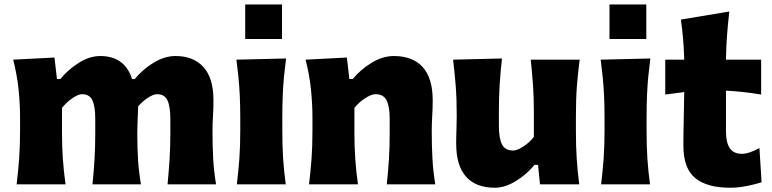

<svg xmlns="http://www.w3.org/2000/svg" viewBox="-20 -839 3512 874"><path d="M742.7 0Q748.5 -60.1 752 -115.7Q755.4 -171.4 755.4 -233.9V-297.9Q755.4 -354.5 742.2 -382.3Q729 -410.2 695.3 -410.2Q678.2 -410.2 653.1 -393.8Q627.9 -377.4 608.9 -354.5Q607.9 -325.2 606.4 -292Q605 -258.8 605 -231.9Q605 -165.5 608.4 -111.3Q611.8 -57.1 621.6 0H400.9Q407.2 -60.1 410.4 -115.7Q413.6 -171.4 413.6 -233.9V-297.9Q413.6 -354.5 400.6 -382.3Q387.7 -410.2 353.5 -410.2Q335.4 -410.2 308.3 -391.1Q281.2 -372.1 262.2 -347.7V-233.9Q262.2 -171.4 266.1 -115.7Q270 -60.1 278.3 0H55.7Q63 -60.1 67.1 -116.9Q71.3 -173.8 71.3 -244.6V-300.8Q71.3 -366.2 64.5 -432.4Q57.6 -498.5 40 -567.4L228 -577.1L239.3 -479.5H254.9Q290 -522.5 338.9 -553.2Q387.7 -584 437 -584Q490.7 -584 527.6 -558.1Q564.5 -532.2 581.1 -479H593.3Q629.4 -523.4 679.4 -553.7Q729.5 -584 778.8 -584Q860.8 -584 906.2 -533.7Q951.7 -483.4 951.7 -382.3Q951.7 -345.2 949.5 -310.1Q947.3 -274.9 947.3 -244.6Q947.3 -173.8 950.4 -116.9Q953.6 -60.1 963.4 0Z M1096.2 -818.7H1263.8V-661.4H1096.2ZM1058.1 0Q1065.4 -60.1 1069.6 -116.9Q1073.7 -173.8 1073.7 -244.6V-300.8Q1073.7 -358.9 1071.5 -403.8Q1069.3 -448.7 1065.4 -488Q1061.5 -527.3 1056.2 -567.4L1282.2 -572.8Q1276.9 -532.2 1272.9 -492.2Q1269 -452.1 1267.1 -406Q1265.1 -359.9 1265.1 -300.8V-244.6Q1265.1 -173.8 1268.8 -116.9Q1272.5 -60.1 1280.8 0Z M1386.7 0Q1394 -60.1 1398.2 -116.9Q1402.3 -173.8 1402.3 -244.6V-300.8Q1402.3 -366.2 1395.5 -432.4Q1388.7 -498.5 1371.1 -567.4L1559.1 -577.1L1570.3 -479.5H1585.9Q1621.1 -522.5 1671.6 -553.2Q1722.2 -584 1772.9 -584Q1858.4 -584 1904.1 -533.7Q1949.7 -483.4 1949.7 -382.3Q1949.7 -345.2 1947.5 -310.1Q1945.3 -274.9 1945.3 -244.6Q1945.3 -173.8 1948.5 -116.9Q1951.7 -60.1 1961.4 0H1740.7Q1747.1 -60.1 1750.5 -115.7Q1753.9 -171.4 1753.9 -233.9V-297.9Q1753.9 -354.5 1739.7 -382.3Q1725.6 -410.2 1689 -410.2Q1669.9 -410.2 1641.1 -391.1Q1612.3 -372.1 1593.3 -347.7V-233.9Q1593.3 -171.4 1597.2 -115.7Q1601.1 -60.1 1609.4 0Z M2232.4 15.6Q2147 15.6 2101.8 -34.4Q2056.6 -84.5 2056.6 -185.1Q2056.6 -222.7 2057.9 -250.7Q2059.1 -278.8 2059.1 -309.6Q2059.1 -390.1 2054.4 -448.5Q2049.8 -506.8 2042.5 -567.4L2265.1 -572.8Q2258.3 -512.7 2254.6 -454.6Q2251 -396.5 2251 -334V-266.1Q2251 -209.5 2265.1 -181.6Q2279.3 -153.8 2316.4 -153.8Q2334.5 -153.8 2363 -172.6Q2391.6 -191.4 2410.2 -215.8V-334Q2410.2 -396.5 2406.2 -451.7Q2402.3 -506.8 2396 -567.4H2618.7Q2610.8 -506.8 2606.2 -448.5Q2601.6 -390.1 2601.6 -309.6V-244.6Q2601.6 -173.8 2605.2 -116.9Q2608.9 -60.1 2616.7 0H2438L2429.2 -88.4H2413.1Q2377.9 -45.4 2328.4 -14.9Q2278.8 15.6 2232.4 15.6Z M2754.4 -818.7H2922V-661.4H2754.4ZM2716.3 0Q2723.6 -60.1 2727.8 -116.9Q2731.9 -173.8 2731.9 -244.6V-300.8Q2731.9 -358.9 2729.7 -403.8Q2727.5 -448.7 2723.6 -488Q2719.7 -527.3 2714.4 -567.4L2940.4 -572.8Q2935.1 -532.2 2931.2 -492.2Q2927.2 -452.1 2925.3 -406Q2923.3 -359.9 2923.3 -300.8V-244.6Q2923.3 -173.8 2927 -116.9Q2930.7 -60.1 2939 0Z M3302.2 15.6Q3199.2 15.6 3145 -28.1Q3090.8 -71.8 3090.8 -177.2Q3090.8 -231 3092.3 -289.6Q3093.8 -348.1 3094.7 -419.9L3008.3 -408.7V-567.4H3094.7Q3093.3 -616.7 3089.6 -660.4Q3085.9 -704.1 3079.6 -750L3299.8 -786.6Q3293.5 -729.5 3289.6 -678.7Q3285.6 -627.9 3284.7 -567.4H3444.8V-408.7Q3404.8 -415.5 3364.3 -419.9Q3323.7 -424.3 3284.7 -426.3V-239.7Q3284.7 -190.4 3302 -164.6Q3319.3 -138.7 3357.4 -138.7Q3373 -138.7 3394.8 -146Q3416.5 -153.3 3437 -165L3446.8 -9.3Q3423.8 -1.5 3382.6 7.1Q3341.3 15.6 3302.2 15.6Z"/></svg>

Font: Pinar-DS3-FD ExtraBold
Style: Regular
Weight: 800
Designer: Amin Abedi
Version: Version 3.000